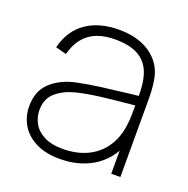

<svg xmlns="http://www.w3.org/2000/svg" viewBox="-107 -656 756 772"><g transform="rotate(20 271.0 -270.0)"><path d="M227 15Q166.5 15 124.2 -6.5Q82 -28 61 -63.8Q40 -99.5 40 -143Q40 -209 81 -246.2Q122 -283.5 187 -297Q233 -306.5 281.2 -312.8Q329.5 -319 408.5 -328.5Q422.5 -330 434.2 -331.2Q446 -332.5 455 -334L440 -324Q441.5 -389 425.8 -430.5Q410 -472 373 -492.5Q336 -513 274 -513Q206 -513 164.8 -482.8Q123.5 -452.5 107 -390L61 -402Q79 -476.5 134.5 -515.8Q190 -555 276 -555Q350 -555 400.2 -524.8Q450.5 -494.5 469 -442Q475.5 -422.5 478.8 -394.5Q482 -366.5 482 -338V0H443V-148L463 -147Q448.5 -96.5 414.8 -59.8Q381 -23 332.8 -4Q284.5 15 227 15ZM225 -27Q283 -27 328 -48Q373 -69 400.8 -109Q428.5 -149 436 -204Q439 -225 439.5 -247Q440 -269 440 -301.5V-310L462 -293L435 -290.5Q359 -283.5 301 -276.5Q243 -269.5 196 -258Q149.5 -246.5 116.8 -219.2Q84 -192 84 -142Q84 -113.5 97.8 -87.2Q111.5 -61 143.2 -44Q175 -27 225 -27Z"/></g></svg>

Font: Hauora
Style: Regular
Weight: 400
Designer: Wayne Shih
Foundry: WCYS
Version: Version 1.001